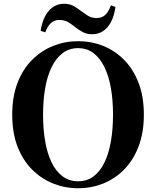

<svg xmlns="http://www.w3.org/2000/svg" viewBox="-20 -982 830 1021"><path d="M196 -818Q207 -888 240 -925Q273 -962 321 -962Q348 -962 368.5 -951.5Q389 -941 406 -927Q425 -913 445.5 -899.5Q466 -886 494 -886Q523 -886 541 -904Q559 -922 570 -954L594 -945Q584 -875 551.5 -837.5Q519 -800 470 -800Q442 -800 422 -810.5Q402 -821 385 -834Q367 -849 345.5 -862.5Q324 -876 295 -876Q269 -876 250.5 -859Q232 -842 221 -810ZM395 19Q326 19 263 -6Q200 -31 150.5 -80.5Q101 -130 73 -203Q45 -276 45 -372Q45 -468 73 -541Q101 -614 150.5 -663.5Q200 -713 263 -738Q326 -763 395 -763Q466 -763 528.5 -738Q591 -713 640 -663.5Q689 -614 717 -541Q745 -468 745 -372Q745 -277 717 -203.5Q689 -130 640 -80.5Q591 -31 528.5 -6Q466 19 395 19ZM395 -18Q443 -18 478 -44.5Q513 -71 536 -119Q559 -167 570 -231.5Q581 -296 581 -372Q581 -448 570 -512Q559 -576 536 -624Q513 -672 478 -699Q443 -726 395 -726Q348 -726 312.5 -699Q277 -672 254 -624Q231 -576 220 -512Q209 -448 209 -372Q209 -296 220 -231.5Q231 -167 254 -119Q277 -71 312.5 -44.5Q348 -18 395 -18Z"/></svg>

Font: Noto Serif TC ExtraLight ExtraBold
Style: Regular
Weight: 800
Version: Version 2.002-H1;hotconv 1.1.0;makeotfexe 2.6.0